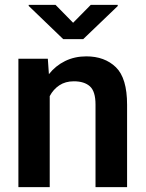

<svg xmlns="http://www.w3.org/2000/svg" viewBox="-20 -770 599 790"><path d="M283.7 -435.5Q249 -435.5 224.1 -418.9Q199.2 -402.3 184.6 -374.5V0H55.7V-528.3H176.8L181.2 -464.8Q208.5 -499.5 247.8 -518.8Q287.1 -538.1 335 -538.1Q410.6 -538.1 456.8 -493.4Q502.9 -448.7 502.9 -338.9V0H373V-339.8Q373 -394 349.9 -414.8Q326.7 -435.5 283.7 -435.5ZM208.5 -750 280.8 -676.3 353.5 -750H464.4V-745.1L322.3 -608.9H240.2L98.1 -745.6V-750Z"/></svg>

Font: Vazirmatn RD UI SemiBold
Style: Regular
Weight: 600
Designer: Saber Rastikerdar
Foundry: Saber Rastikerdar
Version: Version 33.003